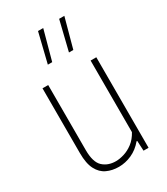

<svg xmlns="http://www.w3.org/2000/svg" viewBox="-201 -896 862 992"><g transform="rotate(-30 230.0 -399.5)"><path d="M207 9Q167.5 9 135.8 -5.8Q104 -20.5 85.5 -56Q67 -91.5 67 -154V-540H101V-152Q101 -79.5 131 -51.8Q161 -24 208 -24Q230 -24 257.2 -32.2Q284.5 -40.5 310.2 -60Q336 -79.5 354 -113V-540H388V0H358L355 -60H351Q322 -25 284 -8Q246 9 207 9ZM278 -632 321 -808H352L304 -632ZM152 -632 195 -808H226L178 -632Z"/></g></svg>

Font: Encode Sans Condensed Condensed Thin
Style: Regular
Weight: 100
Width: 3
Designer: Multiple Designers
Foundry: Impallari Type
Version: Version 3.000; ttfautohint (v1.8.3) -l 8 -r 50 -G 200 -x 14 